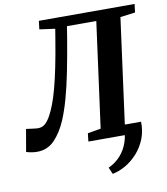

<svg xmlns="http://www.w3.org/2000/svg" viewBox="-130 -826 972 1119"><g transform="rotate(-10 356.0 -266.5)"><path d="M661 -60.5Q662.5 -5.5 644.2 40.5Q626 86.5 594.2 122Q562.5 157.5 523.8 180Q485 202.5 445.5 210L428.5 170.5Q470.5 151.5 500.2 118.2Q530 85 545 40Q560 -5 556.5 -60.5ZM332.5 -684 321.5 -616Q303.5 -509 286.2 -422.5Q269 -336 250 -268.2Q231 -200.5 209.5 -149Q180.5 -80.5 138.5 -36.8Q96.5 7 35 7Q19 7 3.8 4.5Q-11.5 2 -29.5 -3L-6.5 -135.5Q13 -133 28.5 -130.8Q44 -128.5 57 -127.5Q83.5 -126 101.2 -139Q119 -152 136.5 -182.5Q152.5 -211 167 -249Q181.5 -287 195.2 -338.5Q209 -390 223.2 -459.2Q237.5 -528.5 252.5 -620L262.5 -681L170.5 -693.5L176.5 -743H743L737 -693.5L648.5 -682L565 -61.5L653.5 -41L647.5 0H338.5L344 -48L422 -61.5L506 -684Z"/></g></svg>

Font: Merriweather
Style: Bold Italic
Weight: 700
Italic angle: -7.8°
Version: Version 2.101